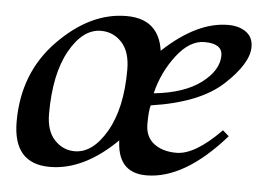

<svg xmlns="http://www.w3.org/2000/svg" viewBox="-42 -537 870 602"><g transform="rotate(5 393.5 -236.0)"><path d="M207.5 -45.9Q264.6 -45.9 307.4 -119.6Q350.1 -193.4 350.1 -314.5Q350.1 -371.6 323.2 -400.4Q296.4 -429.2 257.8 -429.2Q200.7 -429.2 159.2 -355.5Q117.7 -281.7 117.7 -156.2Q117.7 -102.1 144.3 -74Q170.9 -45.9 207.5 -45.9ZM134.3 9.8Q18.6 9.8 18.6 -123Q18.6 -276.9 119.1 -379.6Q219.7 -482.4 333.5 -482.4Q451.7 -482.4 451.7 -347.7Q451.7 -198.7 346.9 -94.5Q242.2 9.8 134.3 9.8ZM438 9.8Q344.2 9.8 344.2 -100.1Q344.2 -285.2 449.7 -383.8Q555.2 -482.4 653.3 -482.4Q688 -482.4 710 -466.3Q731.9 -450.2 731.9 -419.9Q731.9 -368.2 658.9 -300.3Q585.9 -232.4 433.1 -210Q427.7 -194.3 427.7 -150.9Q427.7 -110.8 454.8 -89.8Q481.9 -68.8 525.9 -68.8Q584.5 -68.8 665.5 -151.9L685.1 -134.8Q558.1 9.8 438 9.8ZM439 -248.5Q534.2 -258.3 587.2 -298.3Q640.1 -338.4 640.1 -384.8Q640.1 -422.4 584 -422.4Q537.1 -422.4 496.1 -368.9Q455.1 -315.4 439 -248.5Z"/></g></svg>

Font: Kelvinch
Style: Italic
Weight: 400
Italic angle: -10°
Designer: Paul James Miller
Foundry: High-Logic / Made with FontCreator
Version: Version 3.40;July 22, 2017;FontCreator 11.0.0.2388 64-bit